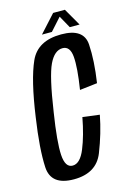

<svg xmlns="http://www.w3.org/2000/svg" viewBox="-110 -754 544 813"><g transform="rotate(-15 162.0 -348.0)"><path d="M111 4Q10.5 4 6.2 -77Q2 -158 22 -292Q44.5 -450.5 78.8 -526.8Q113 -603 216.5 -603Q315 -603 319.8 -531.2Q324.5 -459.5 310 -364L233 -355Q248 -449.5 244 -497.2Q240 -545 207 -545Q171.5 -545 147.5 -494.8Q123.5 -444.5 101 -293Q81 -166.5 84.5 -110Q88 -53.5 120.5 -53.5Q153.5 -53.5 176 -108.8Q198.5 -164 213 -241.5L287 -232Q272 -154 240.8 -75Q209.5 4 111 4ZM138 -623 207.5 -699.5H259L303 -623H260L230 -677L181.5 -623Z"/></g></svg>

Font: Anybody Condensed Regular
Style: Italic
Weight: 400
Width: 3
Italic angle: -10°
Designer: Tyler Finck
Foundry: Etcetera Type Company
Version: Version 1.010; ttfautohint (v1.8.3) -l 8 -r 50 -G 200 -x 14 